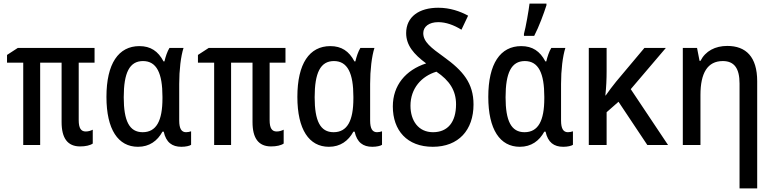

<svg xmlns="http://www.w3.org/2000/svg" viewBox="-20 -805 4280 1066"><path d="M425 8C455 8 481 2 495 -8V-85C484 -79 470 -75 456 -75C430 -75 417 -93 417 -138V-457H505V-539H79L19 -500V-457H109V0H203V-457H322V-127C322 -38 355 8 425 8Z M746 10C810 10 854 -23 882 -74H889C902 -14 936 10 987 10C1011 10 1033 5 1041 -1V-76C1033 -73 1022 -71 1013 -71C988 -71 975 -90 975 -136V-339C975 -416 984 -493 999 -539H921C909 -520 899 -490 893 -464H888C858 -521 816 -549 754 -549C638 -549 571 -452 571 -267C571 -86 636 10 746 10ZM772 -71C698 -71 667 -134 667 -265C667 -401 699 -466 774 -466C850 -466 882 -398 882 -268V-259C882 -134 848 -71 772 -71Z M1485 8C1515 8 1541 2 1555 -8V-85C1544 -79 1530 -75 1516 -75C1490 -75 1477 -93 1477 -138V-457H1565V-539H1139L1079 -500V-457H1169V0H1263V-457H1382V-127C1382 -38 1415 8 1485 8Z M1806 10C1870 10 1914 -23 1942 -74H1949C1962 -14 1996 10 2047 10C2071 10 2093 5 2101 -1V-76C2093 -73 2082 -71 2073 -71C2048 -71 2035 -90 2035 -136V-339C2035 -416 2044 -493 2059 -539H1981C1969 -520 1959 -490 1953 -464H1948C1918 -521 1876 -549 1814 -549C1698 -549 1631 -452 1631 -267C1631 -86 1696 10 1806 10ZM1832 -71C1758 -71 1727 -134 1727 -265C1727 -401 1759 -466 1834 -466C1910 -466 1942 -398 1942 -268V-259C1942 -134 1908 -71 1832 -71Z M2383 10C2526 10 2609 -83 2609 -225C2609 -343 2551 -412 2444 -489C2373 -540 2330 -573 2330 -621C2330 -657 2362 -682 2413 -682C2456 -682 2500 -666 2542 -640L2579 -718C2535 -742 2479 -762 2413 -762C2307 -762 2235 -712 2235 -621C2235 -554 2277 -504 2346 -453C2232 -416 2161 -331 2161 -214C2161 -81 2240 10 2383 10ZM2384 -71C2303 -71 2259 -135 2259 -218C2259 -314 2320 -382 2403 -407C2476 -358 2512 -302 2512 -226C2512 -127 2466 -71 2384 -71Z M2889 -617V-606H2946C2973 -658 2999 -729 3014 -776V-785H2920C2916 -750 2899 -652 2889 -617ZM2866 10C2930 10 2974 -23 3002 -74H3009C3022 -14 3056 10 3107 10C3131 10 3153 5 3161 -1V-76C3153 -73 3142 -71 3133 -71C3108 -71 3095 -90 3095 -136V-339C3095 -416 3104 -493 3119 -539H3041C3029 -520 3019 -490 3013 -464H3008C2978 -521 2936 -549 2874 -549C2758 -549 2691 -452 2691 -267C2691 -86 2756 10 2866 10ZM2892 -71C2818 -71 2787 -134 2787 -265C2787 -401 2819 -466 2894 -466C2970 -466 3002 -398 3002 -268V-259C3002 -134 2968 -71 2892 -71Z M3249 0H3348V-182L3414 -240L3574 0H3689L3482 -310L3677 -539H3558L3401 -352C3379 -325 3362 -302 3343 -275H3341C3346 -322 3348 -365 3348 -410V-539H3249Z M3771 0H3869V-278C3869 -399 3908 -466 3993 -466C4057 -466 4086 -425 4086 -341V-126V241H4184V-126V-354C4184 -489 4122 -550 4018 -550C3951 -550 3897 -522 3869 -467H3864L3850 -539H3771Z"/></svg>

Font: Noto Sans Mono Condensed Medium
Style: Regular
Weight: 500
Width: 3
Designer: Monotype Design Team
Foundry: Monotype Imaging Inc.
Version: Version 2.014